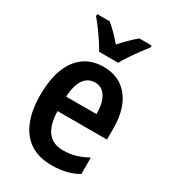

<svg xmlns="http://www.w3.org/2000/svg" viewBox="-189 -863 863 969"><g transform="rotate(30 242.5 -378.0)"><path d="M249 -552Q312 -552 356 -522Q400 -492 423 -437Q446 -382 446 -308V-242H158Q160 -163 190.5 -123.5Q221 -84 280 -84Q318 -84 351.5 -93.5Q385 -103 421 -123V-27Q388 -8 350.5 1Q313 10 267 10Q192 10 142 -23.5Q92 -57 67 -119.5Q42 -182 42 -268Q42 -360 66.5 -423Q91 -486 137.5 -519Q184 -552 249 -552ZM251 -462Q211 -462 187 -429Q163 -396 159 -327H336Q336 -367 327 -397Q318 -427 299 -444.5Q280 -462 251 -462ZM190 -606Q179 -627 161 -654Q143 -681 123.5 -707.5Q104 -734 87 -754V-766H159Q179 -750 201 -728Q223 -706 245 -680Q270 -708 290 -727.5Q310 -747 332 -766H404V-754Q388 -735 368.5 -708.5Q349 -682 331 -655Q313 -628 301 -606Z"/></g></svg>

Font: Noto Sans Khmer Condensed SemiBold
Style: Regular
Weight: 600
Width: 3
Designer: Danh Hong and the Monotype Design Team
Foundry: Monotype Imaging Inc.
Version: Version 2.004